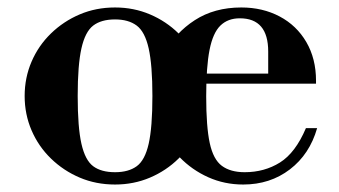

<svg xmlns="http://www.w3.org/2000/svg" viewBox="-20 -482 908 514"><path d="M288 12Q237 12 193.5 -6.5Q150 -25 116.5 -57.5Q83 -90 64.5 -133Q46 -176 46 -225Q46 -274 64.5 -317Q83 -360 116.5 -392.5Q150 -425 193.5 -443.5Q237 -462 288 -462Q338 -462 381.5 -443.5Q425 -425 458 -392.5Q491 -360 509.5 -317Q528 -274 528 -225Q528 -176 509.5 -133Q491 -90 458 -57.5Q425 -25 381.5 -6.5Q338 12 288 12ZM288 -21Q324 -21 346 -37Q368 -53 378 -97Q388 -141 388 -225Q388 -308 378 -352.5Q368 -397 346 -413.5Q324 -430 288 -430Q251 -430 229.5 -413.5Q208 -397 198 -352.5Q188 -308 188 -225Q188 -141 198 -97Q208 -53 229.5 -37Q251 -21 288 -21ZM631 12Q581 12 537.5 -7.5Q494 -27 461 -61Q428 -95 410 -137.5Q392 -180 392 -227Q392 -286 420.5 -340Q449 -394 501.5 -428Q554 -462 626 -462Q683 -462 728.5 -438Q774 -414 800 -369.5Q826 -325 826 -266V-258H489V-285H698V-344Q698 -433 622 -433Q590 -433 570 -413.5Q550 -394 541 -348.5Q532 -303 532 -224Q532 -143 541.5 -99Q551 -55 574 -38Q597 -21 635 -21Q688 -21 729.5 -47Q771 -73 799 -139H829Q809 -69 756 -28.5Q703 12 631 12Z"/></svg>

Font: Libre Bodoni Medium
Style: Regular
Weight: 500
Designer: Pablo Impallari, Rodrigo Fuenzalida
Foundry: Impallari Type
Version: Version 2.005;gftools[0.9.23]